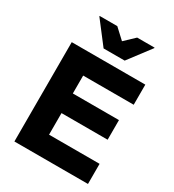

<svg xmlns="http://www.w3.org/2000/svg" viewBox="-209 -1011 1027 1130"><g transform="rotate(30 304.0 -445.5)"><path d="M566.7 0H66.7V-675H566.7V-538.3H223.3V-416.7H536.7V-283.3H223.3V-136.7H566.7ZM247.5 -736.7 131.7 -887.5V-890.8H251.7L320 -827.5L386.7 -890.8H505V-887.5L390.8 -736.7Z"/></g></svg>

Font: Funnel Display ExtraBold
Style: Regular
Weight: 800
Designer: NORD ID, Kristian Moeller
Foundry: Dicotype
Version: Version 1.000